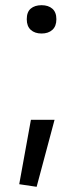

<svg xmlns="http://www.w3.org/2000/svg" viewBox="-20 -564 309 739"><path d="M54 145 99 -103H190L121 155ZM140 -435Q114 -435 98.5 -449Q83 -463 83 -490Q83 -518 98.5 -531Q114 -544 140 -544Q166 -544 181.5 -530.5Q197 -517 197 -490Q197 -463 181.5 -449Q166 -435 140 -435Z"/></svg>

Font: Encode Sans
Style: Regular
Weight: 400
Designer: Pablo Impallari, Andres Torresi
Foundry: Pablo Impallari, Andres Torresi
Version: Version 1.000; ttfautohint (v1.00) -l 8 -r 50 -G 200 -x 14 -